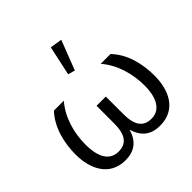

<svg xmlns="http://www.w3.org/2000/svg" viewBox="-209 -1016 1219 1219"><g transform="rotate(-45 400.5 -406.5)"><path d="M245 15C325 15 377 -23 400 -105C424 -22 476 15 555 15C701 15 755 -106 755 -235C755 -340 729 -452 654 -530H566C636 -449 666 -339 666 -234C666 -157 644 -55 548 -55C474 -55 442 -105 442 -202V-360H359V-202C359 -105 327 -55 253 -55C155 -55 135 -156 135 -234C135 -339 165 -449 235 -530H146C73 -452 46 -339 46 -235C46 -108 101 15 245 15ZM420 -616 497 -815 416 -828 373 -629Z"/></g></svg>

Font: Cheyenne Sans
Style: Regular
Weight: 400
Designer: The Public Sans project authors (U.S. Web Design System), Libre Franklin designed by Pablo Impallari and Rodrigo Fuenzal
Foundry: The Cheyenne Sans Project Authors
Version: Version 2.007